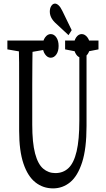

<svg xmlns="http://www.w3.org/2000/svg" viewBox="-20 -1041 588 1067"><path d="M274.9 5.9Q219.2 5.9 176.8 -27.6Q134.3 -61 110.4 -131.8Q86.4 -202.6 86.4 -314V-444.3Q86.4 -506.8 86.4 -568.4Q86.4 -629.9 86.2 -692.4Q85.9 -754.9 84 -815.9H161.6Q160.6 -755.9 159.9 -694.1Q159.2 -632.3 159.2 -569.8Q159.2 -507.3 159.2 -444.3V-349.1Q159.2 -247.6 175 -188Q190.9 -128.4 220 -103.8Q249 -79.1 287.6 -79.1Q331.5 -79.1 361.1 -107.4Q390.6 -135.7 405.8 -200Q420.9 -264.2 420.9 -370.1V-815.9H460.9V-340.8Q460.9 -214.8 436.3 -138.7Q411.6 -62.5 369.9 -28.3Q328.1 5.9 274.9 5.9ZM21 -766.6V-815.9H240.2V-766.6L138.2 -749H122.6ZM341.8 -766.6V-815.9H527.3V-766.6L442.4 -750H426.8ZM285.2 -916Q275.4 -925.8 269 -935.8Q262.7 -945.8 259.8 -955.8Q256.8 -965.8 256.8 -976.1Q256.8 -996.1 265.4 -1008.5Q273.9 -1021 285.6 -1021Q295.4 -1021 305.9 -1011.2Q316.4 -1001.5 326.7 -980L378.4 -873.5L360.8 -845.7ZM261.7 -720.2Q244.1 -720.2 230.7 -738.8Q217.3 -757.3 217.3 -785.6Q217.3 -814.9 230.7 -833.3Q244.1 -851.6 261.7 -851.6Q280.3 -851.6 293 -833.3Q305.7 -814.9 305.7 -785.6Q305.7 -756.3 293 -738.3Q280.3 -720.2 261.7 -720.2ZM434.1 -720.2Q415.5 -720.2 403.1 -738.8Q390.6 -757.3 390.6 -785.6Q390.6 -814.9 403.3 -833.3Q416 -851.6 434.1 -851.6Q451.7 -851.6 465.8 -833.3Q480 -814.9 480 -785.6Q480 -756.3 465.8 -738.3Q451.7 -720.2 434.1 -720.2Z"/></svg>

Font: Scarab Serif
Style: Regular
Weight: 400
Designer: John Roberts
Foundry: Scarab
Version: 1.0